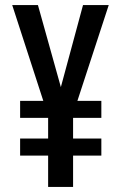

<svg xmlns="http://www.w3.org/2000/svg" viewBox="-20 -734 478 754"><path d="M219 -392 306 -714H407L284 -338H378V-271H267V-190H378V-123H267V0H169V-123H59V-190H169V-271H59V-338H150L28 -714H129Z"/></svg>

Font: Noto Sans Telugu ExtraCondensed Medium
Style: Regular
Weight: 500
Width: 2
Designer: Jelle Bosma - Monotype Design Team
Foundry: Monotype Imaging Inc.
Version: Version 2.005; ttfautohint (v1.8.4.7-5d5b)